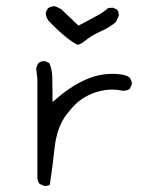

<svg xmlns="http://www.w3.org/2000/svg" viewBox="-20 -623 540 632"><path d="M370.6 -569.8Q371.1 -571.3 371.1 -574.5Q371.1 -577.6 369.9 -582.3Q368.7 -586.9 365.7 -591.3L352.1 -597.7L336.4 -596.7Q316.9 -579.6 293.9 -568.4Q271 -556.6 238.3 -538.6L181.6 -592.8L162.6 -602.1Q161.1 -602.5 160.2 -602.5Q147.5 -602.5 138.2 -595.7Q131.8 -587.9 130.4 -578.1Q132.3 -565.4 139.2 -555.2Q172.9 -520 199.7 -499Q220.7 -482.4 235.8 -475.6Q247.6 -478 261.2 -489.7Q281.2 -506.3 312 -520Q338.4 -531.2 361.3 -550.3ZM127 -10.7Q137.2 -10.7 144 -15.1Q153.3 -75.7 159.7 -136.2Q167 -203.1 198.2 -245.1Q229.5 -286.6 259.3 -303.2Q303.2 -328.1 349.6 -328.1Q365.7 -328.1 381.8 -324.7Q384.3 -324.2 386 -324.2Q387.7 -324.2 389.9 -324.5Q392.1 -324.7 395.5 -325.2Q401.4 -326.7 406.7 -330.1L413.6 -344.2Q414.1 -345.2 414.1 -348.6Q414.1 -352.1 412.1 -357.4Q410.2 -362.8 406.2 -368.2Q392.1 -377 375 -378.4Q362.3 -379.9 350.6 -379.9Q307.1 -379.9 269 -363.8Q219.7 -343.3 174.3 -305.2L152.8 -287.1V-315.4Q152.8 -344.7 151.9 -372.6Q150.9 -395.5 142.6 -415L129.4 -421.4Q127.9 -421.9 127 -421.9Q114.7 -421.9 106.9 -415.5Q101.1 -407.7 99.1 -397.5L103 -363.3V-36.1Q104.5 -25.9 109.9 -18.1L124.5 -11.2Q126 -10.7 127 -10.7Z"/></svg>

Font: NaikaiFont
Style: ExtraLight
Weight: 200
Version: Version 1.89